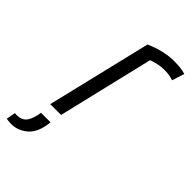

<svg xmlns="http://www.w3.org/2000/svg" viewBox="-298 -604 865 865"><g transform="rotate(45 134.5 -172.0)"><path d="M15 0 135 -500Q208 -532 274 -532Q318 -532 346 -523L327 -464Q302 -473 269 -473Q250 -473 231 -469Q212 -465 193 -458L84 0ZM-46 188Q-54 188 -63 187Q-72 186 -77 185L-69 141Q-65 142 -59 142Q-21 142 -6 117Q9 92 13 57H74Q67 127 32 157.5Q-3 188 -46 188Z"/></g></svg>

Font: Ubuntu Sans Condensed
Style: Italic
Weight: 400
Width: 3
Italic angle: -13.5°
Designer: Dalton Maag Ltd
Foundry: Dalton Maag Ltd
Version: Version 1.006; ttfautohint (v1.8.4.7-5d5b)